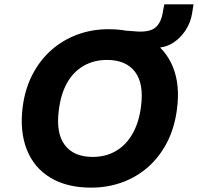

<svg xmlns="http://www.w3.org/2000/svg" viewBox="-20 -850 908 881"><path d="M398 11Q287 11 211.5 -34.5Q136 -80 103 -163.5Q70 -247 84 -359Q95 -443 129.5 -509Q164 -575 216.5 -621Q269 -667 335.5 -691.5Q402 -716 478 -716Q590 -716 665 -670.5Q740 -625 773.5 -542.5Q807 -460 792 -349Q781 -263 746.5 -196.5Q712 -130 660 -84Q608 -38 541 -13.5Q474 11 398 11ZM405 -130Q466 -130 512.5 -157.5Q559 -185 588.5 -237Q618 -289 627 -361Q641 -466 599.5 -520.5Q558 -575 471 -575Q411 -575 364 -548Q317 -521 288 -470Q259 -419 250 -345Q236 -240 277 -185Q318 -130 405 -130ZM591 -631 562 -709Q583 -708 597 -706.5Q611 -705 624 -705Q657 -705 677.5 -714Q698 -723 711 -745Q724 -767 729 -805L734 -830H868L861 -786Q854 -745 830.5 -709.5Q807 -674 772.5 -652.5Q738 -631 696 -631Z"/></svg>

Font: Nunito Sans 7pt ExtraBold
Style: Italic
Weight: 800
Italic angle: -9°
Designer: Vernon Adams
Foundry: Vernon Adams
Version: Version 3.101;gftools[0.9.27]